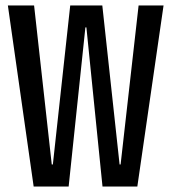

<svg xmlns="http://www.w3.org/2000/svg" viewBox="-20 -680 625 700"><path d="M8.7 -660H104.3L168.7 -80.3H172.7L236 -660H353L416 -80.3H419.7L485.3 -660H576.3L480.7 0H353.7L295 -580H291.3L230.3 0H102.7Z"/></svg>

Font: Bricolage Grotesque 96pt Condensed ExBd
Style: Regular
Weight: 800
Width: 3
Designer: Mathieu Triay
Foundry: Atelier Triay
Version: Version 1.001;Glyphs 3.2 (3207)